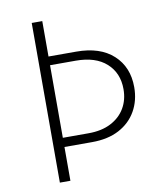

<svg xmlns="http://www.w3.org/2000/svg" viewBox="-90 -901 857 977"><g transform="rotate(-10 339.0 -412.5)"><path d="M140 0V-825H194.5V-642H337.5Q460.5 -642 528.8 -579.5Q597 -517 597 -413Q597 -344 566.2 -290Q535.5 -236 477.5 -205.2Q419.5 -174.5 337.5 -174.5H194.5V0ZM194.5 -222H327.5Q395.5 -222 443.2 -246.8Q491 -271.5 516.2 -314.2Q541.5 -357 541.5 -412.5Q541.5 -496 485.5 -546.5Q429.5 -597 327.5 -597H194.5Z"/></g></svg>

Font: Spartan Thin Light
Style: Regular
Weight: 300
Version: Version 1.004